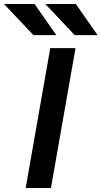

<svg xmlns="http://www.w3.org/2000/svg" viewBox="-56 -941 508 961"><path d="M72.5 0 195.5 -700H322L199 0ZM111.5 -765 -36 -921H117L226 -765ZM318 -765 171 -921H323.5L432.5 -765Z"/></svg>

Font: Overpass
Style: Bold Italic
Weight: 700
Italic angle: -10°
Designer: Delve Withrington, Dave Bailey, Thomas Jockin
Foundry: Delve Fonts LLC
Version: Version 4.000; ttfautohint (v1.8.3)